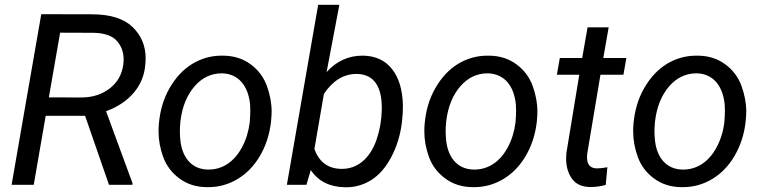

<svg xmlns="http://www.w3.org/2000/svg" viewBox="-20 -770 3178 800"><path d="M434.1 0H531.7L532.2 -6.3L421.9 -306.6C469.7 -323.7 508.3 -349.6 537.1 -383.3C565.9 -417 582 -456.5 585.4 -501C586.4 -509.8 586.9 -518.6 586.9 -526.9C586.9 -579.1 568.4 -622.6 532.2 -657.7C495.6 -692.4 440.4 -710 365.7 -710.4L151.9 -710.9L28.3 0H120.6L170.4 -287.6H334.5ZM230.5 -633.8 372.6 -633.3C416 -631.8 447.3 -621.1 466.3 -600.1C485.4 -579.1 495.1 -553.2 495.1 -522.9C495.1 -516.1 494.6 -508.8 493.7 -501C488.3 -459.5 469.2 -426.3 437 -401.4C404.8 -376.5 365.2 -363.8 318.4 -363.8L183.6 -364.3Z M910.6 -538.1C908.2 -538.1 905.8 -538.1 903.3 -538.1C859.4 -538.1 818.4 -526.4 780.3 -503.4C742.7 -480 711.4 -446.3 686.5 -402.8C661.6 -359.4 647 -310.1 642.1 -255.4C641.1 -244.6 640.6 -233.9 640.6 -223.1C640.6 -187 647 -151.4 660.2 -115.2C673.3 -79.6 695.8 -49.8 727.5 -26.4C759.3 -2.9 796.9 9.3 840.8 9.8C843.3 9.8 845.7 9.8 848.1 9.8C891.6 9.8 932.1 -1.5 969.7 -23.9C1007.3 -46.4 1038.6 -78.6 1063 -120.1C1087.4 -161.6 1102.5 -208 1108.9 -259.3L1109.9 -270C1110.8 -281.7 1111.8 -293.5 1111.8 -305.2C1111.8 -340.3 1105 -376.5 1091.8 -412.6C1078.6 -448.7 1056.2 -478.5 1024.4 -502C992.7 -525.4 955.1 -537.6 910.6 -538.1ZM731.9 -266.1C739.3 -325.7 758.8 -373.5 790.5 -410.2C821.8 -446.3 859.9 -464.4 903.8 -464.4C904.8 -464.4 906.2 -464.4 907.2 -464.4C973.1 -461.9 1014.2 -413.6 1022 -335C1022.5 -327.1 1022.9 -318.4 1022.9 -309.1C1022.9 -294.4 1022 -277.8 1020.5 -259.3C1015.6 -221.2 1004.9 -186.5 987.8 -155.3C954.1 -92.8 903.8 -63.5 849.6 -63.5C847.7 -63.5 846.2 -63.5 844.2 -63.5C778.3 -65.4 737.3 -114.3 731 -190.9C730 -202.1 729.5 -212.9 729.5 -223.6C729.5 -234.4 730 -244.6 731 -254.9Z M1655.8 -272C1657.7 -289.1 1658.7 -306.6 1658.7 -324.7C1658.7 -327.1 1658.7 -330.1 1658.7 -332.5C1657.2 -396 1642.1 -445.8 1613.8 -481.9C1585.4 -518.1 1545.9 -536.6 1495.1 -538.1C1493.7 -538.1 1491.7 -538.1 1490.2 -538.1C1431.6 -538.1 1381.8 -515.1 1340.8 -469.7L1394 -750H1305.7L1175.3 0H1256.8L1274.9 -61.5C1305.7 -15.1 1353 8.8 1417 10.3C1418.9 10.3 1420.4 10.3 1422.4 10.3C1460.4 10.3 1495.1 0 1527.3 -20C1559.6 -40.5 1587.4 -72.3 1610.4 -115.7C1633.3 -159.2 1648.4 -207.5 1654.8 -261.7ZM1570.8 -313C1569.8 -269.5 1562.5 -228 1549.3 -189C1522.5 -110.4 1469.7 -66.4 1405.8 -66.4C1403.8 -66.4 1401.9 -66.4 1399.9 -66.4C1346.2 -67.9 1309.6 -95.2 1290 -148.9L1329.6 -378.9C1366.7 -434.1 1412.1 -461.9 1465.3 -461.9C1466.8 -461.9 1467.8 -461.9 1469.2 -461.9C1539.1 -459.5 1570.8 -408.2 1570.8 -320.8C1570.8 -318.4 1570.8 -315.4 1570.8 -313Z M2018.1 -538.1C2015.6 -538.1 2013.2 -538.1 2010.7 -538.1C1966.8 -538.1 1925.8 -526.4 1887.7 -503.4C1850.1 -480 1818.8 -446.3 1793.9 -402.8C1769 -359.4 1754.4 -310.1 1749.5 -255.4C1748.5 -244.6 1748 -233.9 1748 -223.1C1748 -187 1754.4 -151.4 1767.6 -115.2C1780.8 -79.6 1803.2 -49.8 1835 -26.4C1866.7 -2.9 1904.3 9.3 1948.2 9.8C1950.7 9.8 1953.1 9.8 1955.6 9.8C1999 9.8 2039.6 -1.5 2077.1 -23.9C2114.7 -46.4 2146 -78.6 2170.4 -120.1C2194.8 -161.6 2210 -208 2216.3 -259.3L2217.3 -270C2218.3 -281.7 2219.2 -293.5 2219.2 -305.2C2219.2 -340.3 2212.4 -376.5 2199.2 -412.6C2186 -448.7 2163.6 -478.5 2131.8 -502C2100.1 -525.4 2062.5 -537.6 2018.1 -538.1ZM1839.4 -266.1C1846.7 -325.7 1866.2 -373.5 1897.9 -410.2C1929.2 -446.3 1967.3 -464.4 2011.2 -464.4C2012.2 -464.4 2013.7 -464.4 2014.6 -464.4C2080.6 -461.9 2121.6 -413.6 2129.4 -335C2129.9 -327.1 2130.4 -318.4 2130.4 -309.1C2130.4 -294.4 2129.4 -277.8 2127.9 -259.3C2123 -221.2 2112.3 -186.5 2095.2 -155.3C2061.5 -92.8 2011.2 -63.5 1957 -63.5C1955.1 -63.5 1953.6 -63.5 1951.7 -63.5C1885.7 -65.4 1844.7 -114.3 1838.4 -190.9C1837.4 -202.1 1836.9 -212.9 1836.9 -223.6C1836.9 -234.4 1837.4 -244.6 1838.4 -254.9Z M2428.2 -656.2 2405.8 -528.3H2312.5L2300.3 -458.5H2393.6L2339.8 -131.3C2339.4 -123.5 2338.9 -116.2 2338.9 -108.9C2338.9 -76.7 2346.7 -48.8 2362.8 -25.9C2378.9 -2.9 2404.3 8.8 2439.5 9.3C2461.4 9.3 2482.9 6.3 2503.9 0.5L2510.7 -73.2C2492.7 -69.8 2478.5 -68.4 2467.8 -68.4C2442.4 -68.4 2428.7 -81.1 2426.3 -106.4C2425.8 -109.4 2425.8 -112.3 2425.8 -115.2C2425.8 -120.1 2426.3 -125 2426.8 -129.9L2481.9 -458.5H2577.6L2589.8 -528.3H2493.7L2516.1 -656.2Z M2888.2 -538.1C2885.7 -538.1 2883.3 -538.1 2880.9 -538.1C2836.9 -538.1 2795.9 -526.4 2757.8 -503.4C2720.2 -480 2689 -446.3 2664.1 -402.8C2639.2 -359.4 2624.5 -310.1 2619.6 -255.4C2618.7 -244.6 2618.2 -233.9 2618.2 -223.1C2618.2 -187 2624.5 -151.4 2637.7 -115.2C2650.9 -79.6 2673.3 -49.8 2705.1 -26.4C2736.8 -2.9 2774.4 9.3 2818.4 9.8C2820.8 9.8 2823.2 9.8 2825.7 9.8C2869.1 9.8 2909.7 -1.5 2947.3 -23.9C2984.9 -46.4 3016.1 -78.6 3040.5 -120.1C3064.9 -161.6 3080.1 -208 3086.4 -259.3L3087.4 -270C3088.4 -281.7 3089.4 -293.5 3089.4 -305.2C3089.4 -340.3 3082.5 -376.5 3069.3 -412.6C3056.2 -448.7 3033.7 -478.5 3002 -502C2970.2 -525.4 2932.6 -537.6 2888.2 -538.1ZM2709.5 -266.1C2716.8 -325.7 2736.3 -373.5 2768.1 -410.2C2799.3 -446.3 2837.4 -464.4 2881.3 -464.4C2882.3 -464.4 2883.8 -464.4 2884.8 -464.4C2950.7 -461.9 2991.7 -413.6 2999.5 -335C3000 -327.1 3000.5 -318.4 3000.5 -309.1C3000.5 -294.4 2999.5 -277.8 2998 -259.3C2993.2 -221.2 2982.4 -186.5 2965.3 -155.3C2931.6 -92.8 2881.3 -63.5 2827.1 -63.5C2825.2 -63.5 2823.7 -63.5 2821.8 -63.5C2755.9 -65.4 2714.8 -114.3 2708.5 -190.9C2707.5 -202.1 2707 -212.9 2707 -223.6C2707 -234.4 2707.5 -244.6 2708.5 -254.9Z"/></svg>

Font: Roboto
Style: Italic
Weight: 400
Italic angle: -12°
Designer: Google
Version: Version 2.137; 2017